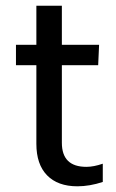

<svg xmlns="http://www.w3.org/2000/svg" viewBox="-20 -641 407 671"><path d="M339.2 -5.1V-68.9Q307.4 -57.9 281.7 -57.9Q196.2 -57.9 196.2 -142V-413.1H323.1L326.3 -484.4H196.2V-620.9H107.1V-484.4H35.8V-413.1H107.1V-138.3Q107.1 -66.6 144.5 -28.3Q182 10.1 250.5 10.1Q293.2 10.1 339.2 -5.1Z"/></svg>

Font: Arad
Style: Regular
Weight: 400
Designer: Mohammad Darvishi
Version: Version 1.010;September 21, 2024;FontCreator 15.0.0.2992 64-